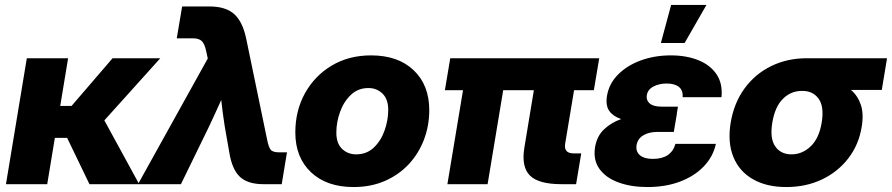

<svg xmlns="http://www.w3.org/2000/svg" viewBox="-20 -754 3651 786"><path d="M258.8 -515.6 226.6 -320.3H272.9L440.9 -515.6H636.2L407.2 -261.2L549.8 0H346.2L254.9 -189.5H204.6L173.3 0H4.4L89.8 -515.6Z M544.9 0 830.6 -514.6 823.7 -545.9Q817.9 -574.2 806.2 -585.7Q794.4 -597.2 769.5 -597.2H703.6L725.6 -727.5H838.9Q903.3 -727.5 938.2 -696.8Q973.1 -666 987.8 -596.2L1073.7 -181.6Q1079.1 -153.8 1087.4 -142.1Q1095.7 -130.4 1122.1 -130.4H1154.8L1133.3 0H1059.1Q994.1 0 961.9 -30.3Q929.7 -60.5 918.5 -131.3L899.9 -237.3Q895.5 -264.2 892.1 -291Q888.7 -317.9 885.7 -344.7Q873.5 -317.9 861.3 -291Q849.1 -264.2 836.4 -237.3L720.7 0Z M1427.2 11.7Q1317.4 11.7 1253.2 -48.8Q1189 -109.4 1189 -211.9Q1189 -300.8 1228.5 -372.3Q1268.1 -443.8 1338.1 -485.6Q1408.2 -527.3 1499 -527.3Q1609.4 -527.3 1673.3 -466.6Q1737.3 -405.8 1737.3 -303.2Q1737.3 -239.7 1715.8 -182.9Q1694.3 -126 1653.8 -82.3Q1613.3 -38.6 1555.9 -13.4Q1498.5 11.7 1427.2 11.7ZM1438 -122.1Q1481 -122.1 1510.3 -149.9Q1539.6 -177.7 1554.4 -220Q1569.3 -262.2 1569.3 -304.2Q1569.3 -348.1 1545.9 -370.8Q1522.5 -393.6 1488.3 -393.6Q1445.8 -393.6 1416.5 -365.7Q1387.2 -337.9 1372.1 -295.9Q1356.9 -253.9 1356.9 -210.9Q1356.9 -167 1380.4 -144.5Q1403.8 -122.1 1438 -122.1Z M2278.8 0Q2185.1 0 2149.4 -35.4Q2113.8 -70.8 2126.5 -148.9L2165.5 -384.8H2040L1976.1 0H1811.5L1875.5 -384.8H1801.3L1823.2 -515.6H2433.1L2411.1 -384.8H2330.1L2293.5 -165Q2287.6 -126 2328.6 -126H2359.4L2338.4 0Z M2630.4 11.7Q2563.5 11.7 2512 -7.1Q2460.4 -25.9 2434.1 -62.5Q2407.7 -99.1 2416 -151.4Q2423.8 -197.3 2452.9 -224.6Q2481.9 -252 2522.9 -266.6Q2489.7 -277.8 2474.1 -300Q2458.5 -322.3 2464.8 -361.3Q2473.1 -411.6 2510.3 -449Q2547.4 -486.3 2603.8 -506.8Q2660.2 -527.3 2726.1 -527.3Q2789.6 -527.3 2838.4 -507.8Q2887.2 -488.3 2913.1 -450.2Q2939 -412.1 2933.6 -356H2774.4Q2776.9 -383.8 2759.5 -397.9Q2742.2 -412.1 2709 -412.1Q2678.2 -412.1 2654.8 -399.7Q2631.3 -387.2 2627.9 -363.8Q2624.5 -343.8 2639.6 -330.6Q2654.8 -317.4 2688.5 -317.4H2755.4L2750.5 -288.1H2751L2738.3 -213.9H2670.4Q2636.7 -213.9 2613.5 -200Q2590.3 -186 2585.9 -159.7Q2582 -133.3 2599.9 -118.4Q2617.7 -103.5 2652.8 -103.5Q2727.5 -103.5 2745.1 -165H2910.6Q2899.4 -112.8 2861.3 -73Q2823.2 -33.2 2764.2 -10.7Q2705.1 11.7 2630.4 11.7ZM2685.5 -578.1 2727.5 -733.9H2872.1L2782.7 -578.1Z M3198.7 11.7Q3118.2 11.7 3062.3 -20.3Q3006.3 -52.2 2982.2 -111.6Q2958 -170.9 2971.2 -252Q2984.9 -333 3028.1 -392.1Q3071.3 -451.2 3137 -483.4Q3202.6 -515.6 3283.2 -515.6H3611.3L3589.8 -385.7H3463.9Q3491.7 -361.8 3504.2 -324.5Q3516.6 -287.1 3507.3 -233.4Q3495.6 -161.6 3453.1 -106.2Q3410.6 -50.8 3345.2 -19.5Q3279.8 11.7 3198.7 11.7ZM3265.1 -381.8H3261.7Q3217.8 -381.8 3185.1 -349.4Q3152.3 -316.9 3141.6 -252Q3130.9 -187.5 3153.6 -154.8Q3176.3 -122.1 3220.2 -122.1Q3264.2 -122.1 3298.6 -154.8Q3333 -187.5 3343.8 -252Q3354.5 -316.9 3331.5 -349.4Q3308.6 -381.8 3265.1 -381.8Z"/></svg>

Font: Inter Display ExtraBold
Style: Italic
Weight: 800
Italic angle: -9.39999°
Designer: Rasmus Andersson
Foundry: rsms
Version: Version 4.000;git-a52131595